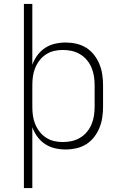

<svg xmlns="http://www.w3.org/2000/svg" viewBox="-20 -755 640 980"><path d="M102 205V-735H145V-424Q154 -450 170.5 -472.5Q187 -495 209.5 -510Q232 -525 259.5 -531.5Q287 -538 314 -538Q342 -538 369 -532Q396 -526 419.5 -511.5Q443 -497 460 -475Q477 -453 487.5 -427.5Q498 -402 502 -374.5Q506 -347 506 -320V-210Q506 -183 502 -155.5Q498 -128 487.5 -102.5Q477 -77 460 -55Q443 -33 419.5 -18.5Q396 -4 369 2Q342 8 314 8Q287 8 259.5 1.5Q232 -5 209.5 -20Q187 -35 170.5 -57.5Q154 -80 145 -106V205ZM301 -30Q324 -30 346.5 -35Q369 -40 389 -52Q409 -64 423.5 -81.5Q438 -99 447 -120Q456 -141 459.5 -164Q463 -187 463 -210V-320Q463 -343 459.5 -366Q456 -389 447 -410Q438 -431 423.5 -448.5Q409 -466 389 -478Q369 -490 346.5 -495Q324 -500 301 -500Q278 -500 256 -495Q234 -490 215 -477.5Q196 -465 182 -447Q168 -429 159.5 -408Q151 -387 148 -365Q145 -343 145 -320V-210Q145 -187 148 -165Q151 -143 159.5 -122Q168 -101 182 -83Q196 -65 215 -52.5Q234 -40 256 -35Q278 -30 301 -30Z"/></svg>

Font: Iosevka Curly Slab XLtEx
Style: Regular
Weight: 200
Width: 7
Monospace: yes
Designer: Belleve Invis
Foundry: Belleve Invis
Version: Version 11.1.0; ttfautohint (v1.8.3)